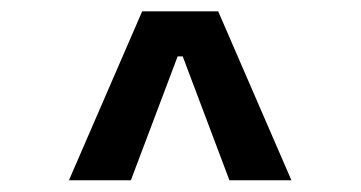

<svg xmlns="http://www.w3.org/2000/svg" viewBox="-20 -713 626 333"><path d="M99.6 -400.4 226.6 -693.4H358.4L485.4 -400.4H377.9L296.9 -615.2H288.1L207 -400.4Z"/></svg>

Font: Caskaydia Cove
Style: Regular
Weight: 400
Monospace: yes
Designer: Aaron Bell
Foundry: Saja Typeworks
Version: Version 4.300; ttfautohint (v1.8.3)